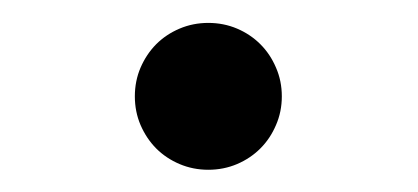

<svg xmlns="http://www.w3.org/2000/svg" viewBox="-20 -432 372 171"><path d="M100.1 -346.2Q100.1 -359.9 105.2 -371.8Q110.4 -383.8 119.1 -392.6Q127.9 -401.4 139.9 -406.5Q151.9 -411.6 165.5 -411.6Q179.2 -411.6 191.2 -406.5Q203.1 -401.4 211.9 -392.6Q220.7 -383.8 225.8 -371.8Q231 -359.9 231 -346.2Q231 -332.5 225.8 -320.6Q220.7 -308.6 211.9 -299.8Q203.1 -291 191.2 -285.9Q179.2 -280.8 165.5 -280.8Q151.9 -280.8 139.9 -285.9Q127.9 -291 119.1 -299.8Q110.4 -308.6 105.2 -320.6Q100.1 -332.5 100.1 -346.2Z"/></svg>

Font: Andika Compact
Style: Regular
Weight: 400
Designer: Victor Gaultney, Annie Olsen, Julie Remington, Don Collingsworth, Eric Hays, Becca Hirsbrunner
Foundry: SIL International
Version: Version 5.000 ; LnSpcTght